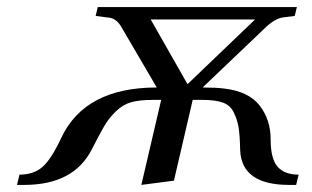

<svg xmlns="http://www.w3.org/2000/svg" viewBox="-20 -510 882 542"><path d="M28 12 35 -17Q74 -17 99 -38Q124 -59 153 -121Q220 -263 422 -263V-264L326 -428Q311 -457 289 -460L250 -465L256 -490H818L812 -465L780 -461Q755 -458 725 -428L553 -264V-263Q591 -263 613 -260Q682 -252 713 -212Q744 -172 744 -117Q744 -62 763.5 -39.5Q783 -17 823 -17L816 12H796Q662 12 658 -86Q657 -129 653.5 -150.5Q650 -172 640 -192.5Q630 -213 609 -220.5Q588 -228 552 -228H524L471 0L379 12L435 -228H411Q374 -228 350.5 -221.5Q327 -215 307 -195.5Q287 -176 274.5 -154.5Q262 -133 239 -88Q188 12 48 12ZM406 -454 509 -273H510L699 -454V-455H406Z"/></svg>

Font: Heuristica
Style: Italic
Weight: 400
Italic angle: -13°
Version: Version 1.0.2